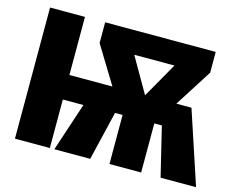

<svg xmlns="http://www.w3.org/2000/svg" viewBox="-97 -839 1208 983"><g transform="rotate(15 507.0 -347.5)"><path d="M1014 0H826L763 -260H723V0H555V-260H515L453 0H263L348 -257H239V0H54V-695H239V-387H467L346 -585V-695H932V-585L806 -387H886ZM640 -387 746 -573H533Z"/></g></svg>

Font: Trujillo ExtraBold
Style: Regular
Weight: 800
Designer: Fira Sans original fonts by bBox Type GmbH, Carrois Corporate GbR, & Edenspiekermann AG / Changes by Cristiano Sobral
Foundry: Fira Sans original fonts by bBox Type GmbH, Carrois Corporate GbR, & Edenspiekermann AG / Changes by Cristiano Sobral
Version: Version 4.301;July 28, 2020;FontCreator 13.0.0.2655 64-bit